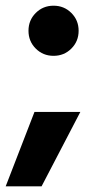

<svg xmlns="http://www.w3.org/2000/svg" viewBox="-27 -527 341 674"><path d="M73 -419Q73 -456 98.5 -481.5Q124 -507 161 -507Q198 -507 223.5 -481.5Q249 -456 249 -419Q249 -382 223.5 -356.5Q198 -331 161 -331Q124 -331 98.5 -356.5Q73 -382 73 -419ZM-7 127 94 -134H255L119 127Z"/></svg>

Font: Hind Variable Light
Style: Regular
Weight: 300
Designer: Manushi Parikh, Satya Rajpurohit
Foundry: Indian Type Foundry
Version: Version 3.000